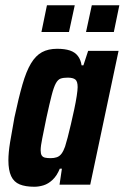

<svg xmlns="http://www.w3.org/2000/svg" viewBox="-20 -704 475 732"><path d="M111 8Q77 8 55 -1Q33 -10 22.5 -32.5Q12 -55 12 -93Q12 -122 18.5 -162Q25 -202 35 -256Q51 -331 65.5 -381.5Q80 -432 98 -462Q116 -492 140 -505Q164 -518 198 -518Q227 -518 246.5 -511.5Q266 -505 277 -490.5Q288 -476 291 -455H298L316 -510H432L324 0H207L216 -61H208Q197 -34 180.5 -18.5Q164 -3 146 2.5Q128 8 111 8ZM173 -101Q186 -101 196.5 -104.5Q207 -108 214.5 -118Q222 -128 228 -145Q232 -157 238 -180Q244 -203 250.5 -231Q257 -259 263 -287Q269 -315 272.5 -338Q276 -361 276 -372Q276 -394 267 -401Q258 -408 238 -408Q222 -408 211.5 -404.5Q201 -401 193 -386.5Q185 -372 177 -341Q169 -310 157 -255Q147 -205 141 -176Q135 -147 135 -131Q135 -118 139 -111.5Q143 -105 151.5 -103Q160 -101 173 -101ZM308 -582 330 -684H435L414 -582ZM138 -582 159 -684H265L243 -582Z"/></svg>

Font: Saira Condensed
Style: Bold Italic
Weight: 700
Width: 3
Italic angle: -12°
Designer: Hector Gatti with collaboration of the Omnibus-Type team
Foundry: Omnibus-Type
Version: Version 1.101